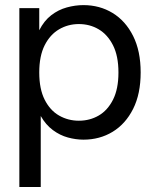

<svg xmlns="http://www.w3.org/2000/svg" viewBox="-20 -543 612 763"><path d="M56.9 200V-510.7H136V-422.8Q155.1 -460.5 183.5 -482.4Q211.9 -504.3 245.5 -513.5Q279.1 -522.7 311.5 -522.7Q376 -522.7 427.3 -491.5Q478.7 -460.3 508.9 -400.3Q539 -340.4 539 -255.1Q539 -169.8 509 -110.2Q479 -50.6 427.7 -19.3Q376.3 12 311.5 12Q281.5 12 249.9 3.4Q218.4 -5.1 190.2 -26Q162 -46.8 141.9 -82V200ZM293.3 -63.3Q336.9 -63.3 372.2 -83.8Q407.5 -104.2 429.1 -146.8Q450.7 -189.3 450.7 -254.9Q450.7 -320.5 429.1 -363.1Q407.5 -405.6 372.2 -426.5Q336.9 -447.4 293.3 -447.4Q250.6 -447.4 214.8 -426.5Q179 -405.6 157.5 -363.1Q136 -320.5 136 -254.9Q136 -189.3 157.5 -146.8Q179 -104.2 214.8 -83.8Q250.6 -63.3 293.3 -63.3Z"/></svg>

Font: TikTok Sans Light
Style: Regular
Weight: 300
Version: Version 4.000